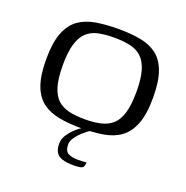

<svg xmlns="http://www.w3.org/2000/svg" viewBox="-118 -577 834 860"><g transform="rotate(20 299.5 -146.5)"><path d="M296 7Q236 7 190 -2Q144 -11 111.5 -35.5Q79 -60 62 -107Q45 -154 45 -231Q45 -309 63.5 -356.5Q82 -404 116 -428Q150 -452 197.5 -460Q245 -468 304 -468Q363 -468 409 -459.5Q455 -451 487.5 -426.5Q520 -402 537 -355Q554 -308 554 -231Q554 -152 535.5 -105Q517 -58 483.5 -33.5Q450 -9 402.5 -1Q355 7 296 7ZM299 -36Q341 -36 374 -43.5Q407 -51 429.5 -71Q452 -91 463.5 -129.5Q475 -168 475 -231Q475 -293 463.5 -331.5Q452 -370 429.5 -390.5Q407 -411 374 -418Q341 -425 299 -425Q256 -425 223.5 -418Q191 -411 169 -390.5Q147 -370 135.5 -331.5Q124 -293 124 -231Q124 -168 135.5 -129.5Q147 -91 169 -71Q191 -51 223.5 -43.5Q256 -36 299 -36ZM323 175Q290 175 269 168.5Q248 162 238.5 146.5Q229 131 229 105Q229 84 240.5 65.5Q252 47 267.5 32Q283 17 299.5 6Q316 -5 326 -10H365Q357 -7 341.5 3.5Q326 14 309 29Q292 44 280 61.5Q268 79 268 94Q268 126 285.5 135.5Q303 145 331 145Q344 145 352.5 144.5Q361 144 366 143.5Q371 143 373 143Q373 154 370 161.5Q367 169 356.5 172Q346 175 323 175Z"/></g></svg>

Font: Genos Thin
Style: Regular
Weight: 400
Version: Version 1.010